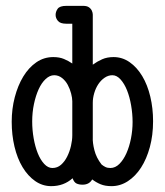

<svg xmlns="http://www.w3.org/2000/svg" viewBox="-20 -631 565 656"><path d="M20 -215Q20 -259 30.5 -299Q41 -339 59.5 -369.5Q78 -400 104 -418Q130 -436 162 -436Q183 -436 198.5 -429.5Q214 -423 227 -414V-550H206Q186 -550 178 -559.5Q170 -569 170 -580Q170 -591 177 -601Q184 -611 207 -611H264Q277 -611 284 -606Q291 -601 294 -594Q297 -587 297 -581Q297 -575 297 -572V-410Q312 -421 329 -428.5Q346 -436 368 -436Q398 -436 423 -418.5Q448 -401 466 -371Q484 -341 493.5 -301Q503 -261 503 -217Q503 -169 492 -128.5Q481 -88 462 -58.5Q443 -29 417 -12Q391 5 361 5Q339 5 323.5 -1.5Q308 -8 295 -18Q285 0 262 0Q250 0 241.5 -4Q233 -8 228 -22Q198 5 155 5Q125 5 100 -12.5Q75 -30 57 -60Q39 -90 29.5 -130Q20 -170 20 -215ZM90 -216Q90 -187 95 -158.5Q100 -130 109 -107.5Q118 -85 131 -71Q144 -57 159 -57Q176 -57 188.5 -68Q201 -79 209.5 -96Q218 -113 222.5 -132.5Q227 -152 227 -169V-285Q227 -296 223 -311.5Q219 -327 211.5 -341Q204 -355 192 -364.5Q180 -374 165 -374Q150 -374 136 -361Q122 -348 112 -326Q102 -304 96 -275.5Q90 -247 90 -216ZM297 -162Q296 -144 302.5 -118Q309 -92 327 -69Q333 -64 340 -60.5Q347 -57 357 -57Q374 -57 388 -71Q402 -85 412 -107.5Q422 -130 427.5 -158Q433 -186 433 -214Q433 -242 428 -271Q423 -300 414 -322.5Q405 -345 392 -359.5Q379 -374 364 -374Q350 -374 337.5 -365.5Q325 -357 316 -343.5Q307 -330 302 -313Q297 -296 297 -280Z"/></svg>

Font: CMU Typewriter Custom
Style: Regular
Weight: 500
Monospace: yes
Version: Version 0.7.0